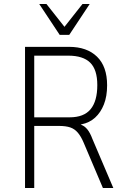

<svg xmlns="http://www.w3.org/2000/svg" viewBox="-20 -939 645 959"><path d="M105 0V-705H325Q414 -705 464.5 -656Q515 -607 515 -513Q515 -458 499 -417.5Q483 -377 455 -351.5Q427 -326 387 -318L383 -317L387 -315Q403 -309 416.5 -292.5Q430 -276 442 -244L546 0H494L398 -226Q385 -257 369 -276Q353 -295 331 -302.5Q309 -310 275 -310H151V0ZM151 -353H328Q399 -353 432.5 -393.5Q466 -434 466 -514Q466 -591 430.5 -626Q395 -661 321 -661H151ZM278 -765 176 -919H212L302 -805L392 -919H428L326 -765Z"/></svg>

Font: Nunito Sans 7pt Condensed ExtraLight
Style: Regular
Weight: 250
Width: 3
Designer: Vernon Adams
Foundry: Vernon Adams
Version: Version 3.101;gftools[0.9.27]